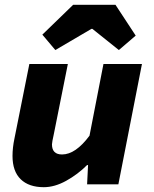

<svg xmlns="http://www.w3.org/2000/svg" viewBox="-20 -766 640 798"><path d="M162 12Q100 12 66 -21Q32 -54 32 -118Q32 -152 40 -190L102 -500H262L204 -210Q196 -174 196 -166Q196 -124 238 -124Q294 -124 352 -202L410 -500H570L472 0H342L346 -80H342Q303 -41 255 -14.5Q207 12 162 12ZM210 -558 156 -622 284 -746H460L544 -618L474 -558L364 -646H360Z"/></svg>

Font: TypoPRO Source Code Pro
Style: Italic
Weight: 900
Italic angle: -11°
Monospace: yes
Designer: Paul D. Hunt, Teo Tuominen
Foundry: Adobe Systems Incorporated
Version: Version 1.030;PS 1.0;hotconv 1.0.84;makeotf.lib2.5.63406